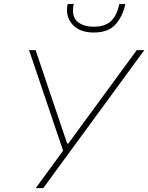

<svg xmlns="http://www.w3.org/2000/svg" viewBox="-20 -972 766 992"><path d="M164.5 0Q198 -46 232.8 -93.2Q267.5 -140.5 306 -193.5L199.5 -508Q182 -560 166.2 -606.8Q150.5 -653.5 130 -713H164Q187.5 -644.5 204 -594.8Q220.5 -545 235.5 -500.5Q250.5 -456 269 -402L327 -230.5H333L456.5 -399Q487.5 -441 513.5 -476.8Q539.5 -512.5 565.2 -547.5Q591 -582.5 620.2 -622.5Q649.5 -662.5 686.5 -713H725.5Q678.5 -649 627.2 -578.8Q576 -508.5 533 -450L367.5 -224Q331 -174 287.2 -114.5Q243.5 -55 203.5 0ZM464.5 -804Q390.5 -804 353.5 -846.5Q316.5 -889 329.5 -951L361 -952Q348 -890.5 378 -862.2Q408 -834 464.5 -834Q521.5 -834 552.5 -862.2Q583.5 -890.5 596.5 -951H627.5Q614.5 -888.5 577.2 -846.2Q540 -804 464.5 -804Z"/></svg>

Font: Commissioner Thin
Style: Italic
Weight: 100
Italic angle: -12°
Designer: Kostas Bartsokas
Foundry: Kostas Bartsokas
Version: Version 1.000; ttfautohint (v1.8.3)